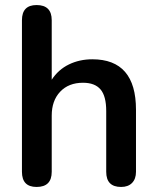

<svg xmlns="http://www.w3.org/2000/svg" viewBox="-20 -733 623 761"><path d="M125 8Q67 8 67 -52V-653Q67 -713 125 -713Q185 -713 185 -653V-417Q211 -457 253 -477.5Q295 -498 346 -498Q519 -498 519 -298V-52Q519 -24 503.5 -8Q488 8 460 8Q401 8 401 -52V-293Q401 -352 378.5 -378.5Q356 -405 309 -405Q252 -405 218.5 -369.5Q185 -334 185 -275V-52Q185 8 125 8Z"/></svg>

Font: Chiron GoRound TC M
Style: Regular
Weight: 500
Designer: Ryoko NISHIZUKA 西塚涼子 (kana, bopomofo & ideographs); Paul D. Hunt (Latin, Greek & Cyrillic); Sandoll Communications 산돌커뮤니
Foundry: Adobe
Version: Version 1.000;hotconv 1.1.1;makeotfexe 2.6.0